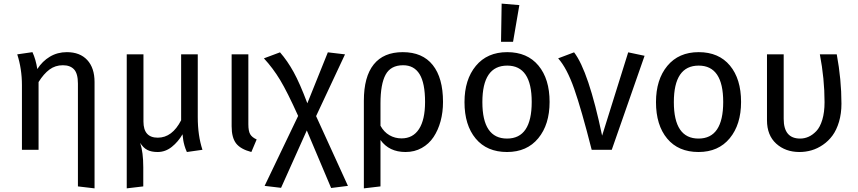

<svg xmlns="http://www.w3.org/2000/svg" viewBox="-20 -827 4735 1060"><path d="M349.1 -539.1Q421.4 -539.1 461.7 -495.6Q502 -452.1 502 -374V212.9L410.2 202.1V-365.2Q410.2 -420.9 388.9 -443.8Q367.7 -466.8 327.1 -466.8Q285.2 -466.8 253.2 -443.1Q221.2 -419.4 192.9 -374V0H101.1V-356.9Q101.1 -446.8 75.2 -526.9L159.2 -539.1Q177.7 -499 186 -445.8Q213.9 -489.3 255.6 -514.2Q297.4 -539.1 349.1 -539.1Z M1071.8 -180.2Q1071.8 -78.6 1097.7 0L1011.7 12.2Q1003.4 -5.9 998.5 -23.2Q993.7 -40.5 991.9 -52Q990.2 -63.5 987.8 -85V-85.9Q963.9 -44.4 928.5 -16.1Q893.1 12.2 850.1 12.2Q815.4 12.2 793 0.5Q770.5 -11.2 753.9 -38.1Q771 13.7 771 96.2V202.1L679.7 212.9V-526.9H772V-155.8Q772 -66.9 851.1 -66.9Q930.7 -66.9 980 -163.1V-526.9H1071.8Z M1351.1 -526.9V-141.1Q1351.1 -103.5 1361.1 -86.2Q1371.1 -68.8 1397 -57.1L1367.7 12.2Q1308.1 -3.4 1283.4 -35.4Q1258.8 -67.4 1258.8 -129.9V-526.9Z M1725.1 -186 1900.9 199.2 1808.1 210.9 1673.8 -106.9 1531.7 210 1440.9 199.2 1626 -187Q1566.4 -319.3 1526.6 -385.3Q1486.8 -451.2 1437 -504.9L1525.9 -538.1Q1566.9 -491.2 1601.1 -429.2Q1635.3 -367.2 1676.8 -256.8L1790 -538.1L1884.8 -526.9Z M2203.6 -539.1Q2312.5 -539.1 2369.1 -468Q2425.8 -397 2425.8 -264.2Q2425.8 -207.5 2412.4 -158Q2398.9 -108.4 2373.5 -70.3Q2348.1 -32.2 2308.3 -10Q2268.6 12.2 2218.8 12.2Q2127.9 12.2 2080.6 -54.2V202.1L1988.8 212.9V-271Q1988.8 -403.3 2043.2 -471.2Q2097.7 -539.1 2203.6 -539.1ZM2196.8 -63Q2259.8 -63 2293.2 -114.5Q2326.7 -166 2326.7 -264.2Q2326.7 -368.2 2296.4 -417.5Q2266.1 -466.8 2205.6 -466.8Q2137.2 -466.8 2108.9 -414.8Q2080.6 -362.8 2080.6 -255.9V-132.8Q2099.6 -98.1 2129.9 -80.6Q2160.2 -63 2196.8 -63Z M2749.5 -807.1 2847.2 -798.8 2812.5 -596.2H2746.1ZM2780.3 -539.1Q2891.1 -539.1 2952.6 -465.1Q3014.2 -391.1 3014.2 -264.2Q3014.2 -139.6 2951.7 -63.7Q2889.2 12.2 2779.3 12.2Q2668 12.2 2606.2 -62Q2544.4 -136.2 2544.4 -263.2Q2544.4 -387.7 2607.2 -463.4Q2669.9 -539.1 2780.3 -539.1ZM2780.3 -464.8Q2643.1 -464.8 2643.1 -263.2Q2643.1 -62 2779.3 -62Q2915.5 -62 2915.5 -264.2Q2915.5 -464.8 2780.3 -464.8Z M3149.4 -538.1Q3229.5 -434.1 3304.2 -78.1L3448.2 -538.1L3538.6 -519L3357.4 0H3246.6Q3189.9 -223.1 3149.9 -336.9Q3109.9 -450.7 3061.5 -504.9Z M3837.4 -539.1Q3948.2 -539.1 4009.8 -465.1Q4071.3 -391.1 4071.3 -264.2Q4071.3 -139.6 4008.8 -63.7Q3946.3 12.2 3836.4 12.2Q3725.1 12.2 3663.3 -62Q3601.6 -136.2 3601.6 -263.2Q3601.6 -387.7 3664.3 -463.4Q3727.1 -539.1 3837.4 -539.1ZM3837.4 -464.8Q3700.2 -464.8 3700.2 -263.2Q3700.2 -62 3836.4 -62Q3972.7 -62 3972.7 -264.2Q3972.7 -464.8 3837.4 -464.8Z M4599.6 -526.9Q4625.5 -387.2 4625.5 -254.9Q4625.5 -200.2 4612.1 -154.8Q4598.6 -109.4 4576.2 -78.9Q4553.7 -48.3 4523.4 -27.6Q4493.2 -6.8 4460.7 2.7Q4428.2 12.2 4393.6 12.2Q4316.4 12.2 4265.4 -33.9Q4214.4 -80.1 4214.4 -163.1V-526.9H4306.6V-170.9Q4306.6 -62 4397.5 -62Q4421.4 -62 4443.6 -71.8Q4465.8 -81.5 4486.6 -103Q4507.3 -124.5 4519.8 -165.8Q4532.2 -207 4532.2 -263.2Q4532.2 -392.1 4506.3 -526.9Z"/></svg>

Font: FiraGO
Style: Regular
Weight: 400
Designer: bBox Type
Foundry: bBox Type GmbH
Version: Version 1.001;PS 001.001;hotconv 1.0.88;makeotf.lib2.5.64775